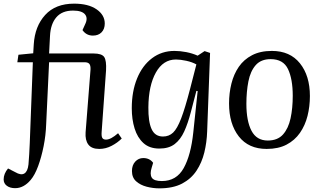

<svg xmlns="http://www.w3.org/2000/svg" viewBox="-56 -802 1766 1052"><path d="M27 229Q-1 229 -18.5 216Q-36 203 -36 181Q-36 150 -12 121L27 141Q59 160 77.5 148.5Q96 137 100 99Q102 73 104 43.5Q106 14 107 -16L124 -461H39L45 -502L126 -510L129 -559Q135 -658 191.5 -720Q248 -782 350 -782Q428 -782 473 -751Q518 -720 518 -673Q518 -643 500.5 -625Q483 -607 453 -607Q417 -607 396 -637L410 -668Q427 -702 410 -723Q393 -744 344 -744Q284 -744 252.5 -707Q221 -670 218 -605L213 -509H456Q502 -509 515 -489.5Q528 -470 525 -416L501 -80Q499 -56 504.5 -46.5Q510 -37 525 -37Q551 -37 591 -72L611 -43Q588 -20 555.5 -3Q523 14 488 14Q446 14 428 -10Q410 -34 413 -77L440 -421Q441 -443 433.5 -452Q426 -461 407 -461H213L197 -122Q195 -61 183 -1Q171 59 153 108Q135 157 112 184Q74 229 27 229Z M1027 -303 1020 -304 990 -189Q974 -127 953.5 -82Q933 -37 901 -12.5Q869 12 817 12Q763 12 730 -18Q697 -48 681.5 -98Q666 -148 666 -209Q666 -301 695 -372Q724 -443 777 -483Q830 -523 900 -523Q931 -523 964.5 -516.5Q998 -510 1027 -497L1065 -522L1095 -512L1079 -81Q1077 -22 1063.5 33.5Q1050 89 1020.5 133.5Q991 178 941.5 204Q892 230 817 230Q782 230 747.5 221Q713 212 690 191.5Q667 171 667 135Q667 103 685 83.5Q703 64 729 64Q764 64 783 90L775 117Q764 152 775.5 171Q787 190 831 190Q911 190 950.5 119Q990 48 1003 -76ZM837 -54Q870 -54 892.5 -75.5Q915 -97 936.5 -153Q958 -209 985 -313L1020 -449Q997 -462 964.5 -469Q932 -476 908 -476Q838 -476 798 -404.5Q758 -333 757 -214Q756 -136 774.5 -95Q793 -54 837 -54Z M1405 14Q1306 14 1252.5 -54.5Q1199 -123 1199 -235Q1199 -292 1212 -344Q1225 -396 1252.5 -436Q1280 -476 1325 -499.5Q1370 -523 1434 -523Q1533 -523 1587.5 -455Q1642 -387 1642 -276Q1642 -219 1629 -167Q1616 -115 1587.5 -74Q1559 -33 1514 -9.5Q1469 14 1405 14ZM1411 -32Q1465 -32 1494.5 -65Q1524 -98 1536 -153.5Q1548 -209 1548 -277Q1548 -369 1522 -423.5Q1496 -478 1427 -478Q1374 -478 1345 -445Q1316 -412 1305 -356Q1294 -300 1294 -233Q1294 -139 1322 -85.5Q1350 -32 1411 -32Z"/></svg>

Font: Literata 36pt
Style: Italic
Weight: 400
Italic angle: -2°
Designer: Latin by Veronika Burian and Jose Scaglione. Greek by Irene Vlachou. Cyrillic by Vera Evstafieva
Foundry: TypeTogether
Version: Version 3.002